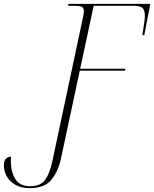

<svg xmlns="http://www.w3.org/2000/svg" viewBox="-108 -734 798 994"><path d="M46 240Q1 240 -29 222.5Q-59 205 -73.5 178Q-88 151 -88 122Q-88 97 -76.5 87Q-65 77 -51 77Q-52 91 -52 104Q-50 162 -26.5 196Q-3 230 48 230Q103 230 126.5 196Q150 162 163 101L316 -618Q321 -639 323.5 -654Q326 -669 326 -677Q326 -694 315 -699Q304 -704 276 -704H244L247 -714H670L639 -552H629Q633 -580 637.5 -608.5Q642 -637 642 -651Q642 -681 630 -692.5Q618 -704 582 -704H377L307 -378H541L539 -368H305L208 85Q194 153 158 196.5Q122 240 46 240Z"/></svg>

Font: Noto Serif Display SemiCondensed ExtraLight
Style: Italic
Weight: 200
Width: 4
Italic angle: -12°
Designer: Monotype Design Team
Foundry: Monotype Imaging Inc.
Version: Version 2.009